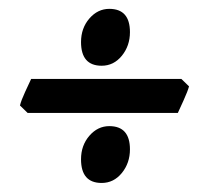

<svg xmlns="http://www.w3.org/2000/svg" viewBox="-20 -488 465 427"><path d="M400.4 -295.9Q397.5 -285.2 388.4 -265.1Q379.4 -245.1 375.5 -236.8H41.5L24.4 -253.4Q26.9 -264.2 35.9 -283.7Q44.9 -303.2 49.3 -312.5H383.3ZM269 -416.5Q269 -386.2 251 -364Q232.9 -341.8 206.1 -341.8Q160.2 -341.8 160.2 -394.5Q160.2 -425.3 178.7 -446.8Q197.3 -468.3 223.1 -468.3Q269 -468.3 269 -416.5ZM269 -155.8Q269 -125.5 251 -103.3Q232.9 -81.1 206.1 -81.1Q160.2 -81.1 160.2 -133.8Q160.2 -164.6 178.7 -186Q197.3 -207.5 223.1 -207.5Q269 -207.5 269 -155.8Z"/></svg>

Font: Gentium Book Plus
Style: Bold
Weight: 700
Designer: Victor Gaultney, Annie Olsen, Iska Routamaa, Becca Hirsbrunner
Foundry: SIL International
Version: Version 6.101